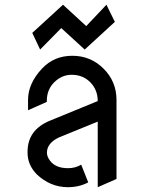

<svg xmlns="http://www.w3.org/2000/svg" viewBox="-20 -779 602 799"><path d="M338.9 -670.4 422.9 -759.3 458 -688 332.5 -572.8 234.9 -662.1 147 -572.8 114.3 -642.1 242.2 -759.3ZM175.3 -143.6Q175.3 -127.4 188 -110.4Q211.4 -79.1 262.7 -79.1Q293.9 -79.1 317.9 -93.8L347.2 -20Q309.1 0 262.7 0Q189.5 0 132.8 -53.7Q94.7 -92.8 94.7 -143.6Q94.7 -145.5 94.7 -147.5Q94.7 -238.8 188 -276.9L386.7 -358.4Q386.7 -404.8 356 -436.3Q325.2 -467.8 278.3 -467.8Q237.3 -467.8 206.1 -437Q175.8 -407.2 174.8 -361.8V-355L96.7 -320.3V-363.3Q96.7 -431.6 155.3 -494.1Q205.1 -546.9 281.2 -546.9Q357.4 -546.9 411.1 -493.2Q464.8 -439.5 464.8 -363.3V-34.2L386.7 0V-272.9L226.1 -207.5Q175.3 -183.6 175.3 -143.6Z"/></svg>

Font: NovaMono
Style: Regular
Weight: 400
Monospace: yes
Version: Version 1.2